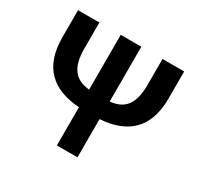

<svg xmlns="http://www.w3.org/2000/svg" viewBox="-157 -928 1149 1114"><g transform="rotate(30 418.0 -370.5)"><path d="M349 0H487V-256C666 -268 774 -359 774 -559V-741H629V-567C629 -435 580 -383 487 -374V-741H349V-374C256 -383 206 -435 206 -567V-741H63V-559C63 -359 170 -268 349 -256Z"/></g></svg>

Font: Source Han Sans KR
Style: Bold
Weight: 700
Designer: Ryoko NISHIZUKA 西塚涼子 (kana, bopomofo & ideographs); Paul D. Hunt (Latin, Greek & Cyrillic); Sandoll Communications 산돌커뮤니
Foundry: Adobe
Version: Version 2.004;hotconv 1.0.118;makeotfexe 2.5.65603